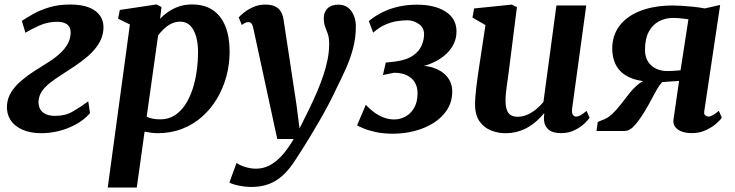

<svg xmlns="http://www.w3.org/2000/svg" viewBox="-20 -588 3300 862"><path d="M166.5 10Q114.9 10 79.2 -6.4Q43.4 -22.8 26 -51.5Q8.6 -80.2 11.4 -116.8Q14.1 -149.3 31.6 -176.4Q49.2 -203.4 76.2 -226.2Q103.2 -249.1 134.5 -269.2Q165.7 -289.3 195.5 -307.7Q243 -337.2 268.6 -368.3Q294.1 -399.3 296.9 -434.9Q298.5 -454.3 291.6 -466.5Q284.7 -478.7 270.6 -484.4Q256.4 -490.1 236.4 -490.1Q193.9 -490.1 156.1 -473.1Q118.2 -456.1 94.2 -440.8L78.2 -494.1Q101.4 -509.8 132.2 -526.9Q163 -543.9 203.5 -555.8Q243.9 -567.7 295.2 -567.7Q372 -567.7 410.3 -537.2Q448.6 -506.7 444.2 -454.8Q441 -419.6 422.5 -390.5Q404 -361.4 375.8 -336.9Q347.7 -312.4 316.2 -291.4Q284.7 -270.4 255.5 -251.8Q226.6 -233.2 204.1 -215.6Q181.6 -197.9 168.4 -178.6Q155.3 -159.4 153 -135.2Q151.8 -118 158.1 -102.6Q164.4 -87.2 181.5 -77.5Q198.5 -67.8 228.6 -67.8Q272.8 -67.8 306.1 -87Q339.3 -106.1 376.3 -132.9L384.1 -79.9Q357.2 -49.3 320.4 -29.4Q283.7 -9.5 243.7 0.3Q203.8 10 166.5 10Z M463.7 254 563.2 -478.1 510.2 -504 517.9 -543.3 682.3 -568 705.1 -556.6 698.7 -503.8Q714.3 -520.4 735.6 -535.1Q756.8 -549.7 783.3 -558.8Q809.9 -568 841.8 -568Q898.3 -568 935.8 -542.4Q973.4 -516.7 992.1 -469.3Q1010.9 -421.9 1010.9 -356Q1010.9 -299.2 996.4 -245.4Q981.9 -191.6 954.3 -145.3Q926.7 -99 887.3 -64Q847.8 -29.1 797.4 -9.5Q747 10 687.5 10Q673.6 10 658.5 7.9Q643.5 5.7 629.1 3.1L594.1 254ZM638.5 -64.1Q651.3 -57.7 666.5 -54.9Q681.8 -52.2 700.2 -52.2Q736.1 -52.2 763.6 -69.7Q791.2 -87.3 811.2 -117.3Q831.2 -147.4 844.1 -186.4Q857 -225.4 863.1 -268.6Q869.1 -311.9 869.1 -354.7Q869.1 -393.7 860.3 -424.5Q851.4 -455.3 834 -473.1Q816.5 -490.8 789.9 -490.8Q767.8 -490.8 749.2 -481.6Q730.5 -472.4 715.7 -458.1Q700.8 -443.9 689.8 -428.7Z M1117.6 -459.6Q1114.1 -476.5 1108.8 -482.6Q1103.5 -488.8 1095.7 -488.8Q1088.4 -488.8 1081.3 -485.7Q1074.2 -482.5 1065.6 -475.8L1051.8 -509.8Q1056.3 -515.8 1073 -529.7Q1089.7 -543.6 1115 -555.5Q1140.3 -567.4 1169.8 -567.4Q1197.3 -567.4 1214.4 -559.5Q1231.4 -551.6 1240.6 -536.6Q1249.7 -521.6 1252.9 -500.4Q1260.1 -452.5 1267.5 -404.9Q1274.9 -357.2 1282 -309.8Q1289.2 -262.3 1296.4 -214.8Q1303.6 -167.4 1310.8 -119.8L1324.8 -11.1L1370.6 -103.6Q1388.7 -141.4 1404.4 -178.3Q1420.2 -215.2 1432.1 -251Q1444 -286.9 1450.9 -321.7Q1457.8 -356.6 1457.8 -390.1Q1457.8 -418.5 1451.9 -435.3Q1446 -452.1 1439.8 -467.5Q1433.7 -483 1433.7 -507.1Q1433.7 -533.8 1450.7 -550.4Q1467.6 -567.1 1499.3 -567.1Q1525.3 -567.1 1542.7 -553.5Q1560 -539.9 1568.8 -517.7Q1577.6 -495.5 1577.6 -470.4Q1577.6 -417 1564.5 -368.6Q1551.3 -320.1 1530.2 -274Q1509.2 -228 1485.7 -181.1Q1471.1 -149.5 1452.6 -114.7Q1434.1 -79.9 1413.9 -44.9Q1393.8 -10 1374.3 22.1Q1354.8 54.3 1337.8 81.1Q1320.8 107.9 1308.5 126.3Q1280.5 171.4 1250.2 199Q1219.9 226.5 1185.4 238.9Q1150.8 251.4 1108.6 251.4Q1081.4 251.4 1051 245Q1020.6 238.6 1009.9 231.3L1042.2 142.9Q1052.2 152.1 1077.6 160.7Q1103 169.3 1130.4 169.3Q1159.7 169.3 1187.5 155.9Q1215.3 142.5 1243 113.2Q1270.6 83.9 1298.5 36.2H1224.8Z M1744.4 12.3Q1701.4 12.3 1668.3 5.1Q1635.3 -2 1613.6 -11Q1592 -19.9 1583.1 -25.2L1622.4 -117.5Q1642.4 -96 1663.6 -81.2Q1684.8 -66.3 1706.8 -59Q1728.8 -51.7 1749.9 -51.7Q1776 -51.7 1800 -64.6Q1824.1 -77.4 1839.4 -103.8Q1854.7 -130.1 1854.7 -169.9Q1854.7 -196.9 1842.7 -217.5Q1830.6 -238.1 1807.1 -249.7Q1783.6 -261.4 1748.9 -261.4L1699.2 -251.1L1711.9 -307.1L1753.3 -311.5Q1807 -318.8 1835 -339.1Q1863.1 -359.3 1873.5 -384.9Q1883.9 -410.5 1883.9 -433.9Q1883.9 -464.6 1859.8 -480.7Q1835.8 -496.9 1809.1 -496.9Q1788.8 -496.9 1763.7 -493.2Q1738.5 -489.5 1710.8 -477.7Q1683.1 -466 1655.4 -441.4L1635.8 -493.5Q1664.3 -517 1697.8 -533.4Q1731.2 -549.8 1769.8 -558.4Q1808.3 -567 1851.9 -567Q1931.9 -567 1980.7 -535.8Q2029.5 -504.5 2029.5 -446.6Q2029.5 -413.2 2014.3 -385.4Q1999.1 -357.5 1972.4 -336.2Q1945.8 -314.9 1911.1 -301.3Q1876.5 -287.7 1838 -282.9L1829.3 -289.8Q1883 -297.5 1923.7 -284.5Q1964.5 -271.4 1987.4 -243.4Q2010.4 -215.3 2010.4 -178Q2010.4 -131.4 1987.8 -96Q1965.3 -60.6 1927.3 -36.5Q1889.3 -12.4 1841.9 -0.1Q1794.5 12.3 1744.4 12.3Z M2248.4 10Q2216.7 10 2185.8 -1.8Q2154.9 -13.6 2134.2 -41.4Q2113.5 -69.2 2112.8 -117.3Q2112.8 -134.8 2114.4 -155.7Q2116 -176.7 2118.8 -199.8Q2121.7 -223 2125 -246.8Q2128.4 -270.6 2131.9 -293.2L2159.5 -475.3L2101.2 -509.3L2108.6 -550L2277.6 -567.4L2300.8 -556L2267 -289.2Q2264.5 -267.7 2261.4 -246.2Q2258.3 -224.8 2255.6 -204.9Q2252.9 -185 2251.2 -167.9Q2249.6 -150.7 2249.6 -137.4Q2249.6 -109.7 2255.8 -93.6Q2262 -77.4 2274.2 -70.6Q2286.4 -63.8 2304.6 -63.8Q2326.7 -63.8 2348 -73.3Q2369.3 -82.8 2387.7 -98.1Q2406.1 -113.4 2419.8 -130.4L2478.1 -563.4H2612L2548.7 -101.4Q2546.2 -82.1 2551.5 -73.4Q2556.7 -64.6 2566.7 -64.6Q2575.6 -64.6 2585.4 -70Q2595.2 -75.3 2613.6 -90.1L2627 -59.3Q2622.3 -51.3 2605.4 -34.8Q2588.4 -18.2 2561.3 -4.3Q2534.1 9.7 2498.8 9.7Q2462.2 9.7 2443.6 -5.4Q2425.1 -20.6 2422.6 -46.3Q2422.2 -48.9 2422 -52.5Q2421.8 -56.2 2422 -60.4Q2422.2 -64.7 2422.7 -69.2Q2423.2 -73.7 2423.7 -77.6L2422 -78.6Q2408.7 -62.7 2391.8 -47Q2375 -31.2 2353.6 -18.4Q2332.3 -5.5 2306.2 2.2Q2280.2 10 2248.4 10Z M3207.2 -90.5 3220.7 -59.4Q3216.4 -52.2 3198.2 -35.4Q3180 -18.6 3151.1 -4.4Q3122.2 9.7 3085.2 9.7Q3046 9.7 3023.3 -6.7Q3000.7 -23.1 3003.5 -50L3028.8 -224.8Q3019.2 -223.8 3005 -223.1Q2990.8 -222.3 2976.7 -221.3Q2962.7 -220.3 2952.7 -219.3Q2941.3 -207.4 2930.3 -188.4Q2919.4 -169.4 2906.9 -145.7Q2894.5 -121.9 2878.8 -95.3Q2856.5 -57 2832.4 -28.5Q2808.3 0 2785 0H2658.2L2663.6 -40.1L2680.3 -47.5Q2706 -55.4 2727.3 -75.1Q2748.5 -94.8 2767.5 -119.8Q2786.5 -144.8 2806 -169.1Q2825.4 -193.5 2847.5 -211.2Q2869.5 -228.9 2896.9 -233.4L2912.3 -220.6Q2857.1 -221.6 2821.2 -234.5Q2785.3 -247.4 2765.2 -268.6Q2745.1 -289.8 2736.9 -315.9Q2728.7 -342 2728.7 -368.9Q2728.7 -430.4 2762.5 -473.8Q2796.3 -517.1 2857.7 -540.2Q2919.1 -563.3 3001.6 -563.3Q3016.3 -563.3 3039.3 -562Q3062.3 -560.8 3089.8 -558Q3117.2 -555.3 3144.3 -550.2L3213.2 -565.7L3141.7 -87.6Q3139.7 -74.6 3147.4 -69.6Q3155 -64.6 3160.3 -64.6Q3168.7 -64.6 3181 -71.4Q3193.2 -78.2 3207.2 -90.5ZM3035.4 -272.6 3070.7 -501.2Q3064.7 -502.3 3051.9 -503.9Q3039.1 -505.5 3025.4 -506.6Q3011.8 -507.6 3002.9 -507.6Q2966.8 -507.6 2938 -492Q2909.1 -476.4 2892.4 -444.9Q2875.8 -413.4 2875.8 -364.7Q2875.8 -320.1 2903.5 -294.6Q2931.3 -269 2977.8 -269Q2985.2 -269 2996.8 -269.6Q3008.5 -270.2 3019.5 -271.1Q3030.6 -272 3035.4 -272.6Z"/></svg>

Font: Merriweather Light
Style: Italic
Weight: 300
Italic angle: -7.8°
Designer: Eben Sorkin
Foundry: Eben Sorkin
Version: Version 2.101